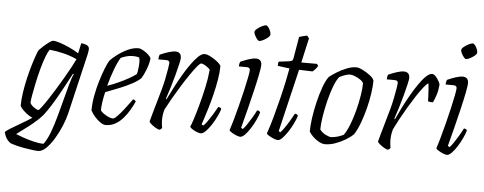

<svg xmlns="http://www.w3.org/2000/svg" viewBox="-112 -862 3049 1210"><g transform="rotate(5 1412.5 -257.0)"><path d="M163 200Q151 200 128 197Q105 194 77.5 189.5Q50 185 25.5 178.5Q1 172 -15 166Q-36 150 -45.5 130Q-55 110 -56 100Q-52 93 -26 76.5Q0 60 37 39Q74 18 109 -5Q81 -18 57 -40Q33 -62 29 -75Q29 -113 36 -159.5Q43 -206 54 -252.5Q65 -299 77 -338.5Q89 -378 98.5 -403.5Q108 -429 111 -433Q118 -441 135.5 -457Q153 -473 171 -486.5Q189 -500 198 -500Q214 -500 241.5 -491Q269 -482 301 -467.5Q333 -453 361 -435L375 -500Q388 -500 407 -493Q426 -486 426 -467Q426 -464 425 -455.5Q424 -447 421 -433L332 -54Q323 -16 305 27.5Q287 71 263 110.5Q239 150 213.5 175Q188 200 163 200ZM142 -57Q146 -57 161 -76.5Q176 -96 197 -127.5Q218 -159 241.5 -197.5Q265 -236 287.5 -274.5Q310 -313 327.5 -345.5Q345 -378 354 -397Q316 -415 272 -426Q228 -437 181 -442Q170 -429 157 -394.5Q144 -360 132 -315.5Q120 -271 110.5 -226Q101 -181 95 -146.5Q89 -112 89 -98Q96 -83 115 -70Q134 -57 142 -57ZM193 152Q214 125 232.5 77.5Q251 30 269 -38L321 -233Q328 -258 334.5 -276.5Q341 -295 345 -301L340 -304Q298 -224 257.5 -152.5Q217 -81 179 -31Q164 -13 141.5 7.5Q119 28 94 47.5Q69 67 48 82Q27 97 16 106Q30 112 61 123Q92 134 128.5 143Q165 152 193 152Z M572 0Q558 0 540 -12Q522 -24 504.5 -43.5Q487 -63 476 -84Q476 -128 485 -177Q494 -226 508 -272Q522 -318 536 -353.5Q550 -389 561 -406Q573 -420 602 -442.5Q631 -465 667 -482.5Q703 -500 737 -500Q750 -500 769 -489Q788 -478 802.5 -464Q817 -450 818 -441Q814 -408 799.5 -371Q785 -334 772 -314Q754 -296 719 -277Q684 -258 639.5 -240Q595 -222 552 -206Q536 -139 535 -90Q541 -80 555.5 -70Q570 -60 586 -52.5Q602 -45 614 -45Q624 -45 641.5 -63Q659 -81 678.5 -105.5Q698 -130 712.5 -150.5Q727 -171 731 -176Q743 -175 749 -164Q738 -139 721.5 -110.5Q705 -82 683.5 -57Q662 -32 634.5 -16Q607 0 572 0ZM561 -247Q595 -259 629.5 -274.5Q664 -290 693.5 -306.5Q723 -323 741 -337Q743 -344 745 -353Q747 -362 747 -369Q750 -390 750.5 -410Q751 -430 746 -443Q735 -446 725.5 -447Q716 -448 707 -448Q684 -448 665.5 -442.5Q647 -437 631 -430Q614 -404 595 -354Q576 -304 561 -247Z M914 0Q906 0 891 -8.5Q876 -17 862.5 -28Q849 -39 847 -46Q850 -59 859 -90.5Q868 -122 880.5 -166Q893 -210 907 -259Q916 -292 923 -327.5Q930 -363 934.5 -390Q939 -417 939 -424Q939 -441 917 -441H868Q868 -458 873 -471Q900 -483 926.5 -491.5Q953 -500 972 -500Q988 -500 998 -491Q1008 -482 1008 -461Q1008 -451 1001 -421Q994 -391 983.5 -351.5Q973 -312 960.5 -271.5Q948 -231 937 -199L941 -195Q958 -230 979 -270.5Q1000 -311 1023.5 -351.5Q1047 -392 1071 -425.5Q1095 -459 1116.5 -479.5Q1138 -500 1156 -500Q1169 -500 1186 -492Q1203 -484 1220 -472.5Q1237 -461 1248.5 -450Q1260 -439 1261 -432Q1261 -394 1253 -346.5Q1245 -299 1233 -250.5Q1221 -202 1208.5 -160.5Q1196 -119 1186.5 -91Q1177 -63 1175 -57L1186 -50Q1196 -58 1211.5 -80Q1227 -102 1243 -128Q1259 -154 1270 -175Q1285 -175 1290 -164Q1284 -143 1270.5 -115Q1257 -87 1240 -61Q1223 -35 1205.5 -17.5Q1188 0 1175 0Q1165 0 1149.5 -6Q1134 -12 1121 -20.5Q1108 -29 1105 -36Q1111 -48 1123.5 -86.5Q1136 -125 1150.5 -178Q1165 -231 1178 -290Q1191 -349 1196 -404Q1185 -418 1166.5 -428.5Q1148 -439 1141 -439Q1132 -439 1113.5 -416.5Q1095 -394 1070.5 -358Q1046 -322 1020 -280Q994 -238 971.5 -198.5Q949 -159 934 -130Q924 -98 924 -61Q924 -49 925.5 -37Q927 -25 929 -13Q927 -10 924 -6.5Q921 -3 914 0Z M1424 0Q1415 0 1399 -6.5Q1383 -13 1369.5 -21.5Q1356 -30 1354 -36Q1362 -59 1374 -101.5Q1386 -144 1399 -194.5Q1412 -245 1423 -293Q1434 -341 1441 -376.5Q1448 -412 1448 -424Q1448 -441 1426 -441H1377Q1377 -458 1383 -471Q1410 -483 1436 -491.5Q1462 -500 1481 -500Q1497 -500 1507 -491Q1517 -482 1517 -461Q1517 -446 1508.5 -402.5Q1500 -359 1486 -300Q1472 -241 1456 -177Q1440 -113 1425 -57L1436 -50Q1445 -58 1460 -80Q1475 -102 1490.5 -128Q1506 -154 1516 -175Q1531 -175 1536 -164Q1530 -143 1517 -115Q1504 -87 1487.5 -61Q1471 -35 1454 -17.5Q1437 0 1424 0ZM1491 -612Q1485 -612 1477 -622Q1469 -632 1462.5 -644.5Q1456 -657 1456 -666Q1456 -675 1470 -686.5Q1484 -698 1500.5 -706Q1517 -714 1526 -714Q1532 -714 1540 -704Q1548 -694 1553 -681Q1558 -668 1558 -659Q1558 -650 1545 -639Q1532 -628 1516 -620Q1500 -612 1491 -612Z M1661 0Q1652 0 1636 -6.5Q1620 -13 1606 -21.5Q1592 -30 1590 -36Q1606 -81 1622.5 -140.5Q1639 -200 1654 -261Q1669 -322 1680 -374Q1691 -426 1696 -456L1621 -466Q1621 -475 1622 -482.5Q1623 -490 1625 -493L1690 -501Q1701 -503 1707.5 -506.5Q1714 -510 1716 -524L1739 -659Q1750 -663 1764 -666.5Q1778 -670 1789 -672L1802 -656L1767 -500H1866L1875 -488Q1861 -464 1842 -450L1757 -453L1663 -57L1673 -50Q1682 -58 1697.5 -80Q1713 -102 1728.5 -128Q1744 -154 1755 -175Q1769 -175 1775 -164Q1769 -143 1755.5 -115Q1742 -87 1725 -61Q1708 -35 1691.5 -17.5Q1675 0 1661 0Z M1961 0Q1942 0 1920.5 -12Q1899 -24 1882 -41Q1865 -58 1858 -72Q1858 -108 1865 -157.5Q1872 -207 1884.5 -259.5Q1897 -312 1913 -356Q1929 -400 1947 -424Q1964 -438 1993 -456Q2022 -474 2054.5 -487Q2087 -500 2115 -500Q2131 -500 2157 -487Q2183 -474 2204.5 -457Q2226 -440 2230 -426Q2230 -391 2223 -343Q2216 -295 2203 -245Q2190 -195 2173.5 -151.5Q2157 -108 2138 -79Q2118 -59 2087.5 -41Q2057 -23 2024 -11.5Q1991 0 1961 0ZM1995 -48Q2004 -48 2019.5 -51Q2035 -54 2050 -59.5Q2065 -65 2073 -69Q2091 -93 2108 -136Q2125 -179 2138 -229Q2151 -279 2158.5 -326Q2166 -373 2166 -403Q2162 -414 2146 -425Q2130 -436 2111.5 -443.5Q2093 -451 2081 -451Q2066 -451 2046.5 -444Q2027 -437 2012 -428Q1995 -407 1979 -364.5Q1963 -322 1950.5 -270.5Q1938 -219 1930.5 -171Q1923 -123 1923 -90Q1937 -71 1959 -59.5Q1981 -48 1995 -48Z M2359 0Q2351 0 2336 -8.5Q2321 -17 2307.5 -28Q2294 -39 2292 -46Q2295 -59 2304 -90.5Q2313 -122 2325.5 -166Q2338 -210 2352 -259Q2361 -292 2368 -327.5Q2375 -363 2379.5 -390Q2384 -417 2384 -424Q2384 -441 2362 -441H2313Q2313 -458 2318 -471Q2345 -483 2371.5 -491.5Q2398 -500 2417 -500Q2433 -500 2443 -491Q2453 -482 2453 -461Q2453 -451 2446 -421Q2439 -391 2428.5 -351.5Q2418 -312 2405.5 -271.5Q2393 -231 2382 -199L2386 -195Q2402 -230 2422.5 -271Q2443 -312 2466 -352Q2489 -392 2512 -425.5Q2535 -459 2556.5 -479.5Q2578 -500 2595 -500Q2606 -500 2617.5 -487.5Q2629 -475 2637.5 -459.5Q2646 -444 2647 -437Q2644 -401 2635 -372.5Q2626 -344 2615 -322Q2597 -321 2584 -326Q2584 -335 2583 -356.5Q2582 -378 2580.5 -401.5Q2579 -425 2576 -439Q2564 -432 2545 -408Q2526 -384 2503.5 -349.5Q2481 -315 2457.5 -275.5Q2434 -236 2413.5 -198Q2393 -160 2379 -131Q2369 -98 2369 -60Q2369 -48 2370.5 -36Q2372 -24 2374 -13Q2372 -10 2369 -6.5Q2366 -3 2359 0Z M2732 0Q2723 0 2707 -6.5Q2691 -13 2677.5 -21.5Q2664 -30 2662 -36Q2670 -59 2682 -101.5Q2694 -144 2707 -194.5Q2720 -245 2731 -293Q2742 -341 2749 -376.5Q2756 -412 2756 -424Q2756 -441 2734 -441H2685Q2685 -458 2691 -471Q2718 -483 2744 -491.5Q2770 -500 2789 -500Q2805 -500 2815 -491Q2825 -482 2825 -461Q2825 -446 2816.5 -402.5Q2808 -359 2794 -300Q2780 -241 2764 -177Q2748 -113 2733 -57L2744 -50Q2753 -58 2768 -80Q2783 -102 2798.5 -128Q2814 -154 2824 -175Q2839 -175 2844 -164Q2838 -143 2825 -115Q2812 -87 2795.5 -61Q2779 -35 2762 -17.5Q2745 0 2732 0ZM2799 -612Q2793 -612 2785 -622Q2777 -632 2770.5 -644.5Q2764 -657 2764 -666Q2764 -675 2778 -686.5Q2792 -698 2808.5 -706Q2825 -714 2834 -714Q2840 -714 2848 -704Q2856 -694 2861 -681Q2866 -668 2866 -659Q2866 -650 2853 -639Q2840 -628 2824 -620Q2808 -612 2799 -612Z"/></g></svg>

Font: Texturina 72pt 72pt ExtraLight
Style: Italic
Weight: 200
Italic angle: -11°
Designer: Guillermo Torres Carreño
Foundry: Omnibus-Type
Version: Version 1.002; ttfautohint (v1.8.3)